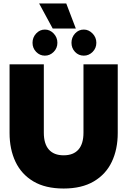

<svg xmlns="http://www.w3.org/2000/svg" viewBox="-20 -1069 732 1104"><path d="M205 -1049H361L416 -905H283ZM167 -823Q167 -854 188 -876.5Q209 -899 238 -899Q267 -899 288.5 -876.5Q310 -854 310 -823Q310 -792 288.5 -770.5Q267 -749 238 -749Q209 -749 188 -770.5Q167 -792 167 -823ZM391 -823Q391 -854 411.5 -876.5Q432 -899 462 -899Q490 -899 512 -876.5Q534 -854 534 -823Q534 -792 512.5 -770.5Q491 -749 462 -749Q432 -749 411.5 -770.5Q391 -792 391 -823ZM35 -304V-699H232V-306Q232 -242 261 -209Q290 -176 346 -176Q402 -176 431 -209Q460 -242 460 -306V-699H657V-304Q657 -211 623 -139Q589 -67 519.5 -26Q450 15 346 15Q241 15 172 -26Q103 -67 69 -139Q35 -211 35 -304Z"/></svg>

Font: Readiness ExtraBold
Style: Regular
Weight: 800
Designer: Katatrad Team
Foundry: CadsonDemak
Version: Version 1.00;January 16, 2020;FontCreator 12.0.0.2550 64-bit